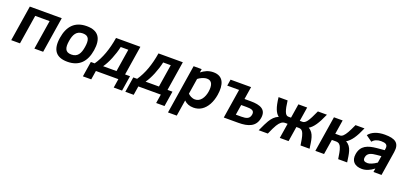

<svg xmlns="http://www.w3.org/2000/svg" viewBox="16 -1463 5422 2593"><g transform="rotate(20 2726.5 -167.0)"><path d="M397 0H523L604.1 -512H145.1L64 0H190L256.4 -419H463.4Z M960.5 -527C788.6 -527 698.6 -426.9 671.4 -255C642.9 -75 710.6 15 874.6 15C1044.7 15 1135.5 -85.2 1162.4 -255C1189.5 -426.4 1131.5 -527 960.5 -527ZM892 -95C800.6 -95 785.9 -157.1 801.4 -255C816.9 -352.7 851.7 -417 943 -417C1035.2 -417 1048.1 -354.4 1032.4 -255C1016.9 -157 982.9 -95 892 -95Z M1230.4 -91H1175.4L1140.7 128H1260.7L1281 0H1604L1583.7 128H1703.7L1738.4 -91H1667.4L1734.1 -512H1384.1C1357.2 -342.4 1305.7 -199 1230.4 -91ZM1485.4 -419H1594.4L1542.9 -94H1350.9C1405.4 -168.4 1461 -304.1 1485.4 -419Z M1840.4 -91H1785.4L1750.7 128H1870.7L1891 0H2214L2193.7 128H2313.7L2348.4 -91H2277.4L2344.1 -512H1994.1C1967.2 -342.4 1915.7 -199 1840.4 -91ZM2095.4 -419H2204.4L2152.9 -94H1960.9C2015.4 -168.4 2071 -304.1 2095.4 -419Z M2780.5 -527C2707 -527 2655.1 -498.2 2607.2 -462L2615.1 -512H2499.1L2387.4 193H2513.4L2550 -38C2584.4 -2.7 2630 15 2686.6 15C2729.3 15 2767.9 4 2802.4 -18C2872.1 -62.5 2920 -151.6 2937.2 -260C2961.6 -413.9 2924.4 -527 2780.5 -527ZM2669.2 -96C2625.4 -96 2587 -120.5 2566.5 -142L2602 -366C2631.7 -389.7 2682.4 -416 2728.9 -416C2806.7 -416 2820.3 -343 2806.9 -258C2793.6 -174 2747.4 -96 2669.2 -96Z M3595.6 -168C3615.6 -294 3525 -331 3386.4 -331H3296.4L3325.1 -512H3030.1L3015.7 -421H3185.7L3119 0H3327C3469.5 0 3574.7 -36.2 3595.6 -168ZM3338.6 -92H3258.6L3281.9 -239H3357.9C3426.9 -239 3475.5 -230.7 3465.8 -169C3455.6 -104.7 3409.7 -92 3338.6 -92Z M4131.1 -512H4005.1L3972.9 -309H3932.9C3910.9 -309 3893.6 -325.7 3880.9 -359C3868.1 -392.3 3857.9 -443.3 3850.1 -512H3720.1C3728 -440 3739.6 -384.7 3754.8 -346C3770 -307.3 3789.6 -279.7 3813.7 -263C3760.9 -240.5 3728.5 -205 3697.5 -154.5C3681.3 -128.2 3655.8 -76.7 3621 0H3752C3780.2 -64.7 3802.5 -110.3 3818.7 -137C3834.9 -163.7 3851.4 -183.3 3868 -196C3884.7 -208.7 3903.7 -215 3925.1 -215H3958.1L3924 0H4050L4084.1 -215H4116.1C4158.2 -215 4174.7 -193.5 4186.9 -163.5C4205.9 -116.9 4211.9 -62 4222 0H4352C4335.5 -109.2 4330.5 -217.5 4243.7 -263C4273.7 -280.3 4302.2 -308.7 4329.1 -348C4356 -387.3 4384.7 -442 4415.1 -512H4285.1C4250 -433.3 4222.2 -379.8 4201.7 -351.5C4181.2 -323.2 4159.9 -309 4137.9 -309H4098.9Z M4641.1 -512H4516.1L4435 0H4560L4594.1 -215H4652.1C4696.5 -215 4715.1 -192 4728 -161C4746.9 -115.6 4753.3 -59.7 4763 0H4892C4875.3 -111.1 4870.2 -217.7 4780.7 -263C4813 -282.3 4843.1 -311.8 4870.7 -351.5C4898.3 -391.2 4926.4 -444.7 4955.1 -512H4826.1C4802.4 -459.3 4782.7 -419.3 4767.1 -392C4751.4 -364.7 4736.3 -344 4721.8 -330C4707.2 -316 4691.6 -309 4674.9 -309H4608.9Z M5243.5 -527C5144.6 -527 5061 -497 5015.2 -437L5103.2 -374C5127.6 -407.9 5172.2 -427 5225.6 -427C5288.1 -427 5325.3 -412.6 5315.8 -352L5312.1 -329L5202.5 -319C5075.7 -306.8 4981.3 -273.5 4960.8 -144C4944.9 -43.5 5002.3 15 5107.6 15C5164.3 15 5221.2 -7.7 5278.4 -53L5270 0H5386L5441.1 -348C5463 -486.2 5390 -527 5243.5 -527ZM5091.1 -146C5101.5 -211.8 5160.5 -225.7 5232.7 -232L5297.7 -238L5282.2 -140C5258.1 -122.7 5234.3 -109.2 5210.8 -99.5C5187.2 -89.8 5167.8 -85 5152.5 -85C5108.3 -85 5083.9 -100.5 5091.1 -146Z"/></g></svg>

Font: Fog Sans
Style: It
Weight: 700
Foundry: Intel Corporation
Version: Version 1.00